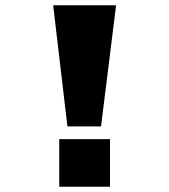

<svg xmlns="http://www.w3.org/2000/svg" viewBox="-20 -706 640 726"><path d="M235 -228 181 -686H419L362 -228ZM204 0V-180H396V0Z"/></svg>

Font: Chivo Mono Black
Style: Regular
Weight: 900
Designer: Hector Gatti
Foundry: Omnibus-Type
Version: Version 1.008